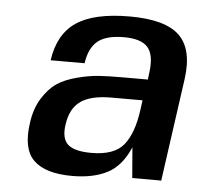

<svg xmlns="http://www.w3.org/2000/svg" viewBox="-43 -555 636 608"><g transform="rotate(5 275.0 -250.5)"><path d="M490 0 488 -1H398L390 -98Q364 -37 319 -14Q274 9 208 9Q123 9 85.5 -27Q48 -63 60 -146Q66 -192 86.5 -225Q107 -258 132 -275Q157 -292 195.5 -302Q234 -312 264.5 -314Q295 -316 340 -316H420L423 -340Q430 -395 409 -419Q388 -443 333 -443Q277 -443 250 -421Q223 -399 216 -350H108Q120 -434 176.5 -472Q233 -510 346 -510Q459 -510 504 -466.5Q549 -423 536 -328ZM409 -249H310Q245 -249 212.5 -226Q180 -203 173 -152Q166 -107 187 -88Q208 -69 262 -69Q335 -69 365 -106.5Q395 -144 405 -219Z"/></g></svg>

Font: Fivo Sans Modern Med
Style: Italic
Weight: 450
Designer: Alexander Slobzheninov
Foundry: Alexander Slobzheninov
Version: 1.0